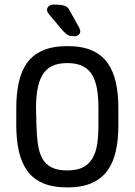

<svg xmlns="http://www.w3.org/2000/svg" viewBox="-20 -807 587 837"><path d="M496 -337Q496 -398 485 -447.5Q474 -497 449 -532.5Q424 -568 381 -587Q338 -606 274 -606Q210 -606 166.5 -587Q123 -568 98 -533Q73 -498 62 -448Q51 -398 51 -337V-260Q51 -199 62 -149Q73 -99 98 -63.5Q123 -28 166 -9Q209 10 274 10Q337 10 380 -9Q423 -28 448.5 -63.5Q474 -99 485 -148.5Q496 -198 496 -260ZM139 -260 137 -337Q137 -380 143 -415.5Q149 -451 163.5 -477.5Q178 -504 204.5 -518Q231 -532 274 -532Q315 -532 342 -518Q369 -504 383.5 -477.5Q398 -451 403.5 -415.5Q409 -380 409 -337V-260Q409 -217 404 -181Q399 -145 384 -118.5Q369 -92 342.5 -78Q316 -64 274 -64Q230 -64 203.5 -78Q177 -92 163.5 -118Q150 -144 145 -180Q140 -216 139 -260ZM195 -743 254 -673Q263 -664 269.5 -658.5Q276 -653 284.5 -651Q293 -649 307 -649Q316 -649 323 -655.5Q330 -662 330 -671Q330 -674 328.5 -678Q327 -682 325 -687L286 -757Q280 -770 272.5 -776Q265 -782 252 -784.5Q239 -787 213 -787Q201 -787 193 -780.5Q185 -774 185 -763Q185 -755 195 -743Z"/></svg>

Font: Beiruti Medium
Style: Regular
Weight: 500
Designer: Arlette Boutros
Foundry: Boutros
Version: Version 1.41